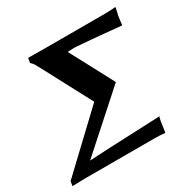

<svg xmlns="http://www.w3.org/2000/svg" viewBox="-185 -789 925 933"><g transform="rotate(-30 277.5 -322.5)"><path d="M179.9 -645 90 -646 87.9 -645 83.5 -620 85.1 -618C99.6 -604 97.8 -605 113.7 -576L260 -300L257.9 -299L-7.4 -48C-18.3 -37 -18.9 -36.5 -30.1 -27L-32.6 -24L-36.9 0L-35.2 2C-35.2 2 7.1 0 35.1 0H422.1C443.1 0 466 1 481.6 3L484.1 0C485.6 -14 489.9 -44 491.7 -54C493.4 -64 497.1 -79 499.5 -87L496.4 -81C496.4 -81 323.2 -74 212.3 -69C167.9 -67 99.2 -63 99.2 -63L398.5 -331L269.1 -574.5C269.1 -574.5 289.1 -576.2 306.1 -576.2C309.5 -576.2 312.7 -576.2 315.7 -576C411.5 -569 560.8 -554 560.8 -554L563.5 -558C563.9 -566 568.2 -596 570 -606C571.8 -616 575.4 -631 578.9 -645L577.4 -648C561 -646 537.9 -645 516.9 -645Z"/></g></svg>

Font: Linux Biolinum O 
Style: Bold Italic
Weight: 700
Designer: Philipp H. Poll
Foundry: Philipp H. Poll
Version: Version 1.3.2